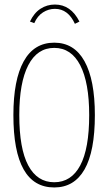

<svg xmlns="http://www.w3.org/2000/svg" viewBox="-20 -815 478 846"><path d="M219 11Q39 11 39 -308Q39 -463 84.5 -545Q130 -627 219 -627Q307 -627 352.5 -545Q398 -463 398 -308Q398 -148 352.5 -68.5Q307 11 219 11ZM219 -12Q294 -12 333.5 -86Q373 -160 373 -308Q373 -451 333.5 -527.5Q294 -604 219 -604Q144 -604 104.5 -527.5Q65 -451 65 -308Q65 -160 104.5 -86Q144 -12 219 -12ZM131 -713 112 -720Q130 -758 158.5 -776.5Q187 -795 222 -795Q292 -795 330 -720L310 -710Q280 -776 222 -776Q194 -776 169.5 -760.5Q145 -745 131 -713Z"/></svg>

Font: Inconsolata SemiCondensed ExtraLight
Style: Regular
Weight: 200
Width: 4
Monospace: yes
Designer: Raph Levien, Cyreal, Brenton Simpson
Foundry: Raph Levien, Cyreal, Google
Version: Version 3.100; ttfautohint (v1.8.4.7-5d5b)